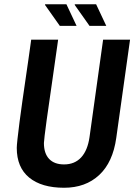

<svg xmlns="http://www.w3.org/2000/svg" viewBox="-20 -873 633 905"><path d="M282 12Q176 12 117.5 -36Q59 -84 59 -176Q59 -186 62.5 -218.5Q66 -251 72 -297.5Q78 -344 85.5 -396.5Q93 -449 100.5 -500Q108 -551 114 -593Q120 -635 123.5 -660.5Q127 -686 127 -686H254Q254 -686 250.5 -661Q247 -636 241 -594.5Q235 -553 228 -503Q221 -453 213.5 -402Q206 -351 200 -307.5Q194 -264 190.5 -234.5Q187 -205 187 -199Q187 -150 211.5 -124Q236 -98 282 -98Q332 -98 362.5 -131Q393 -164 402 -227L466 -686H593L528 -223Q512 -108 447.5 -48Q383 12 282 12ZM402 -751 332 -850 333 -853H433L481 -751ZM262 -751 192 -850 193 -853H293L341 -751Z"/></svg>

Font: Archivo Narrow
Style: Bold Italic
Weight: 700
Italic angle: -8°
Designer: Hector Gatti
Foundry: Omnibus-Type
Version: Version 3.002